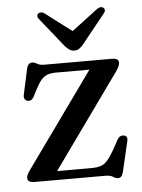

<svg xmlns="http://www.w3.org/2000/svg" viewBox="-51 -724 578 779"><g transform="rotate(-5 238.0 -334.5)"><path d="M429 -419.5 140 -16 121 -36H293Q316.5 -36 331.5 -40.8Q346.5 -45.5 359 -59.5Q371.5 -73.5 387 -100L410 -142Q415.5 -151 421.8 -154.2Q428 -157.5 435.5 -156.5Q444.5 -155 447.8 -149Q451 -143 449 -133.5L420 -9.5Q416.5 3.5 411.5 8.8Q406.5 14 398.5 14Q389 14 378.5 7Q368 0 347.5 0H61.5Q44.5 0 37.8 -4.8Q31 -9.5 31 -18Q31 -24.5 34.2 -32Q37.5 -39.5 45.5 -50.5L333 -451.5L349 -434.5H186Q165 -434.5 151 -429.8Q137 -425 126 -413Q115 -401 103 -378.5L85.5 -344.5Q80.5 -335.5 74.5 -332.2Q68.5 -329 60.5 -330.5Q52.5 -332 48.5 -338.5Q44.5 -345 46.5 -355L69 -459Q72 -473 77.5 -478.2Q83 -483.5 91.5 -483.5Q101.5 -483.5 111.5 -477Q121.5 -470.5 141.5 -470.5H413Q430 -470.5 436.5 -466Q443 -461.5 443 -452.5Q443 -446.5 440 -438.8Q437 -431 429 -419.5ZM287 -581 161 -676.5Q153.5 -682.5 146.2 -683Q139 -683.5 133.5 -679Q129.5 -676 129.2 -669.8Q129 -663.5 135.5 -656L229 -539Q238.5 -528.5 247 -522.8Q255.5 -517 267 -517Q279 -517 287 -522.8Q295 -528.5 304 -539L398 -656Q404.5 -663.5 404.2 -669.8Q404 -676 400 -679Q395 -683.5 387.8 -683Q380.5 -682.5 372.5 -676.5L246.5 -581Z"/></g></svg>

Font: Fraunces 10pt
Style: Regular
Weight: 400
Version: Version 1.000;[b76b70a41]